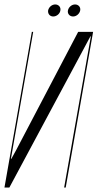

<svg xmlns="http://www.w3.org/2000/svg" viewBox="-35 -842 438 862"><path d="M181 -795C179 -780 189 -768 204 -768C219 -768 234 -780 236 -795C239 -810 228 -822 213 -822C198 -822 184 -810 181 -795ZM270 -795C267 -780 278 -768 293 -768C308 -768 322 -780 325 -795C328 -810 317 -822 302 -822C287 -822 273 -810 270 -795ZM316 -699 38 -169 16 -129H14L114 -699H108L-15 0H7L371 -679H373L253 0H260L383 -699Z"/></svg>

Font: Moniqa Ita Display
Style: Italic
Weight: 400
Italic angle: -10°
Designer: Rajesh Rajput
Foundry: Rajesh Rajput
Version: Version 1.000